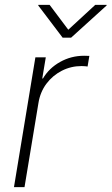

<svg xmlns="http://www.w3.org/2000/svg" viewBox="-20 -772 460 792"><path d="M37.6 0 126 -535.6H168.9L154.3 -448.2H157.2Q182.1 -490.7 227.8 -516.4Q273.4 -542 327.1 -542Q333.5 -542 338.4 -541.7Q343.3 -541.5 348.6 -541.5L341.3 -497.6Q337.9 -498 331.5 -498.8Q325.2 -499.5 316.4 -499.5Q272.9 -499.5 235.1 -480.2Q197.3 -460.9 171.6 -426.8Q146 -392.6 138.7 -347.7L81.1 0ZM184.6 -752 261.7 -649.4 373 -752H419.9V-749.5L273.4 -616.7H238.3L137.7 -749.5L138.2 -752Z"/></svg>

Font: Inter 20pt ExtraLight
Style: Italic
Weight: 250
Italic angle: -9.3988°
Version: Version 4.001;git-66647c0bb